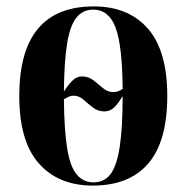

<svg xmlns="http://www.w3.org/2000/svg" viewBox="-20 -568 582 598"><path d="M269 10Q162 10 101 -59Q40 -128 40 -269Q40 -548 272 -548Q380 -548 440.5 -479Q501 -410 501 -269Q501 -128 442 -59Q383 10 269 10ZM179 -283Q197 -310 209 -320Q221 -330 235 -330Q256 -330 271.5 -317.5Q287 -305 301.5 -293Q316 -281 333 -281Q347 -281 362 -291Q361 -426 340 -482Q319 -538 270 -538Q238 -538 218 -513Q198 -488 189 -432.5Q180 -377 179 -283ZM271 0Q305 0 324.5 -26Q344 -52 353 -111.5Q362 -171 362 -269Q346 -242 333.5 -231.5Q321 -221 305 -221Q285 -221 269.5 -233Q254 -245 240 -257.5Q226 -270 209 -270Q201 -270 193.5 -266.5Q186 -263 179 -259Q180 -164 189 -107Q198 -50 218.5 -25Q239 0 271 0Z"/></svg>

Font: Noto Serif Display Condensed
Style: Bold
Weight: 700
Width: 3
Designer: Monotype Design Team
Foundry: Monotype Imaging Inc.
Version: Version 2.009